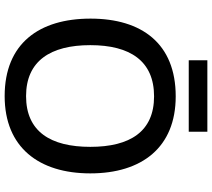

<svg xmlns="http://www.w3.org/2000/svg" viewBox="-63 -838 911 825"><g transform="rotate(90 392.5 -425.5)"><path d="M546 -861H239V-781H546ZM725 -358C725 -580 613 -725 394 -725C167 -725 60 -579 60 -359C60 -138 167 10 393 10C613 10 725 -137 725 -358ZM174 -358C174 -529 242 -632 394 -632C545 -632 611 -529 611 -358C611 -187 545 -82 393 -82C242 -82 174 -187 174 -358Z"/></g></svg>

Font: Noto Sans Bengali UI Medium
Style: Regular
Weight: 500
Designer: Jelle Bosma - Monotype Design Team
Foundry: Monotype Imaging Inc.
Version: Version 2.003